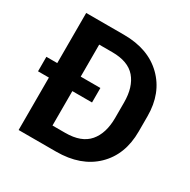

<svg xmlns="http://www.w3.org/2000/svg" viewBox="-160 -861 999 1010"><g transform="rotate(30 340.0 -355.5)"><path d="M308 0H81V-318.5H15V-406.5H81V-711H310.5Q458.5 -711 545.2 -626.2Q632 -541.5 632 -401.5V-309Q632 -168 545 -84Q458 0 308 0ZM301 -109.5Q398.5 -109.5 443.8 -162.5Q489 -215.5 489 -309V-402.5Q489 -496.5 444.2 -548.8Q399.5 -601 303 -601H223.5V-406.5H343V-318.5H223.5V-109.5Z"/></g></svg>

Font: Roberto Sans
Style: Bold
Weight: 700
Designer: Google (font) & Cristiano Sobral (main changes)
Version: Version 1.000;October 12, 2021;FontCreator 14.0.0.2814 64-bi